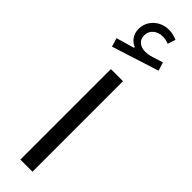

<svg xmlns="http://www.w3.org/2000/svg" viewBox="-302 -867 856 856"><g transform="rotate(45 126.0 -439.0)"><path d="M164.4 -570.8H88.1V0H164.4ZM199.6 -866.7Q187 -871.8 174.5 -874.9Q162 -878.1 149.4 -878.1Q106.1 -878.1 77.4 -851.1Q48.6 -824.1 48.6 -784.2Q48.6 -760.4 60.8 -742.1Q73 -723.8 93.9 -715.6V-710.7L8.4 -686.1L20.7 -645L243.4 -716L231.1 -755.9L181.2 -740.2Q160.3 -733.6 141.9 -733.6Q117.2 -733.6 101.8 -746.5Q86.5 -759.4 86.5 -781.6Q86.5 -806.5 104.3 -821.9Q122.1 -837.3 150 -837.3Q159.9 -837.3 169.3 -835.3Q178.7 -833.2 187.2 -829.5Z"/></g></svg>

Font: Estedad-FD VF
Style: Regular
Weight: 100
Designer: Amin Abedi
Version: Version 7.3